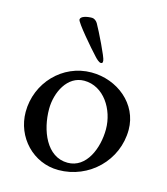

<svg xmlns="http://www.w3.org/2000/svg" viewBox="-109 -802 778 896"><g transform="rotate(15 280.0 -353.5)"><path d="M288 -546C296 -537 310 -524 318 -524C327 -524 327 -528 327 -537C327 -552 271 -666 252 -699C246 -709 235 -717 225 -717C200 -717 170 -710 170 -694C170 -680 257 -579 288 -546ZM141 -254C141 -335 185 -424 266 -424C361 -424 422 -326 422 -231C422 -140 380 -34 289 -34C187 -34 141 -152 141 -254ZM289 -470C149 -470 39 -353 39 -213C39 -91 134 10 256 10C404 10 525 -108 525 -256C525 -381 414 -470 289 -470Z"/></g></svg>

Font: EB Garamond SC 08
Style: Regular
Weight: 400
Version: Version 0.016